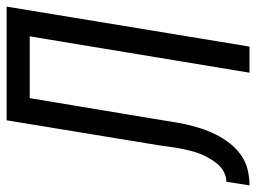

<svg xmlns="http://www.w3.org/2000/svg" viewBox="-157 -658 775 581"><g transform="rotate(-90 230.5 -367.5)"><path d="M-40 0 -29 -70Q-17 -70 -5 -75Q7 -80 16.5 -88.5Q26 -97 33 -107.5Q40 -118 46 -129Q52 -140 56.5 -152Q61 -164 64 -175.5Q67 -187 69.5 -199Q72 -211 74 -223Q77 -246 80.5 -269Q84 -292 88 -315L157 -735H501L380 0H301L411 -665H224L161 -287Q157 -264 153.5 -240.5Q150 -217 145 -194Q140 -171 132.5 -147.5Q125 -124 114 -102Q103 -80 87.5 -60Q72 -40 51.5 -25.5Q31 -11 7 -5.5Q-17 0 -40 0Z"/></g></svg>

Font: Iosevka Curly
Style: Italic
Weight: 400
Italic angle: -9°
Monospace: yes
Designer: Belleve Invis
Foundry: Belleve Invis
Version: Version 22.1.2; ttfautohint (v1.8.4)